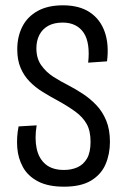

<svg xmlns="http://www.w3.org/2000/svg" viewBox="-20 -692 475 723"><path d="M221 11Q161 11 123 -9Q85 -29 66.5 -62.5Q48 -96 45 -136Q42 -176 50 -216L118 -220Q110 -171 118 -133Q126 -95 151.5 -73.5Q177 -52 221 -52Q249 -52 271.5 -62Q294 -72 307.5 -95Q321 -118 321 -158Q321 -199 306.5 -225Q292 -251 264 -271.5Q236 -292 196 -314Q168 -329 140.5 -346Q113 -363 91.5 -385Q70 -407 57.5 -436.5Q45 -466 45 -506Q45 -554 64 -591.5Q83 -629 121.5 -650.5Q160 -672 217 -672Q279 -672 318.5 -645.5Q358 -619 374.5 -571.5Q391 -524 383 -461L312 -456Q316 -492 312 -520.5Q308 -549 295.5 -568Q283 -587 263 -597Q243 -607 216 -607Q184 -607 162 -595Q140 -583 128.5 -561Q117 -539 117 -510Q117 -472 135.5 -446Q154 -420 181.5 -402.5Q209 -385 237 -371Q264 -357 291.5 -339Q319 -321 342.5 -296.5Q366 -272 380 -238Q394 -204 394 -158Q394 -112 377.5 -73.5Q361 -35 323 -12Q285 11 221 11Z"/></svg>

Font: Bricolage Grotesque 24pt Condensed Light
Style: Regular
Weight: 300
Width: 3
Designer: Mathieu Triay
Foundry: Atelier Triay
Version: Version 1.001;gftools[0.9.33.dev8+g029e19f]